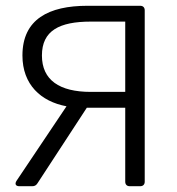

<svg xmlns="http://www.w3.org/2000/svg" viewBox="-20 -644 613 664"><path d="M282.2 -624C149.4 -624 57.6 -578.1 57.6 -452.1C57.6 -351.6 121.1 -293 210 -276.4L37.1 -18.6C30.3 -7.8 34.2 0 46.9 0H90.8C98.6 0 104.5 -2 109.4 -9.8L280.3 -271.5H413.1V-15.6C413.1 -5.9 418.9 0 428.7 0H464.8C474.6 0 480.5 -5.9 480.5 -15.6V-608.4C480.5 -618.2 474.6 -624 464.8 -624ZM413.1 -326.2H293.9C185.5 -326.2 125 -367.2 125 -452.1C125 -538.1 185.5 -569.3 293.9 -569.3H413.1Z"/></svg>

Font: Ed Sans Neue Light
Style: Regular
Weight: 300
Designer: Stephen Hutchings
Version: Version 1.004;PS 001.004;hotconv 1.0.88;makeotf.lib2.5.64775